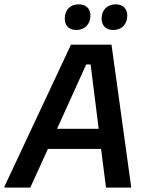

<svg xmlns="http://www.w3.org/2000/svg" viewBox="-52 -853 668 873"><path d="M-31.7 0V-5L270.8 -650H455L544.2 -5V0H430L407.5 -175.8H165.8L85.8 0ZM340 -560 207.5 -267.5H396.7L360 -560ZM295.8 -716.7Q269.2 -716.7 255.8 -730.8Q242.5 -745 242.5 -768.3Q242.5 -797.5 259.6 -815.4Q276.7 -833.3 305.8 -833.3Q331.7 -833.3 345.4 -819.2Q359.2 -805 359.2 -782.5Q359.2 -753.3 341.7 -735Q324.2 -716.7 295.8 -716.7ZM463.3 -716.7Q437.5 -716.7 423.8 -730.8Q410 -745 410 -768.3Q410 -797.5 427.5 -815.4Q445 -833.3 474.2 -833.3Q499.2 -833.3 512.9 -819.2Q526.7 -805 526.7 -782.5Q526.7 -753.3 509.6 -735Q492.5 -716.7 463.3 -716.7Z"/></svg>

Font: Familjen Grotesk Medium
Style: Italic
Weight: 500
Italic angle: -9.46201°
Designer: Anders Wikstroem, Jonas Baeckman, Matilda Gysing, Kristian Moeller
Foundry: Familjen STHLM AB
Version: Version 2.002; ttfautohint (v1.8.4.7-5d5b)